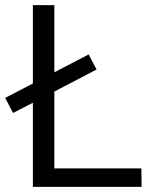

<svg xmlns="http://www.w3.org/2000/svg" viewBox="-30 -731 597 751"><path d="M522.9 -72.3 523.9 0H98.6V-329.1L21 -289.1L-9.8 -348.1L98.6 -404.3V-710.9H182.6V-448.2L316.9 -518.1L347.7 -459L182.6 -373V-72.3Z"/></svg>

Font: RGR Online_21
Style: Regular
Weight: 400
Italic angle: -12°
Designer: vernon adams
Foundry: vernon adams
Version: Version 1.000